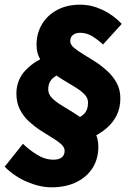

<svg xmlns="http://www.w3.org/2000/svg" viewBox="-24 -712 560 820"><path d="M362 -122 282 -198Q314 -206 333 -223.5Q352 -241 352 -274Q352 -294 336 -310Q320 -326 295 -341Q270 -356 242 -373Q214 -390 189 -410.5Q164 -431 148 -458Q132 -485 132 -520Q132 -569 155 -608Q178 -647 220 -669.5Q262 -692 318 -692Q366 -692 412.5 -670.5Q459 -649 496 -610L416 -522Q397 -540 372 -556Q347 -572 318 -572Q300 -572 288 -563Q276 -554 276 -536Q276 -522 291.5 -508.5Q307 -495 331.5 -480.5Q356 -466 383 -448.5Q410 -431 434.5 -408.5Q459 -386 474.5 -357.5Q490 -329 490 -292Q490 -251 474 -219Q458 -187 429.5 -163Q401 -139 362 -122ZM196 88Q147 88 92.5 65Q38 42 -4 0L74 -98Q98 -74 133 -52Q168 -30 204 -30Q228 -30 240 -40Q252 -50 252 -68Q252 -83 237 -96.5Q222 -110 198.5 -124Q175 -138 149 -155Q123 -172 99.5 -193.5Q76 -215 61 -244.5Q46 -274 46 -312Q46 -372 87 -414Q128 -456 186 -474L254 -404Q227 -398 204.5 -380.5Q182 -363 182 -330Q182 -310 197.5 -294Q213 -278 237.5 -263Q262 -248 289 -231.5Q316 -215 340.5 -194.5Q365 -174 380.5 -148Q396 -122 396 -86Q396 -33 371 6Q346 45 301 66.5Q256 88 196 88Z"/></svg>

Font: Source Sans 3 ExtraLight Black
Style: Italic
Weight: 900
Italic angle: -11°
Version: Version 3.052;hotconv 1.1.0;makeotfexe 2.6.0